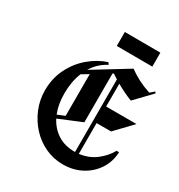

<svg xmlns="http://www.w3.org/2000/svg" viewBox="-188 -920 993 1063"><g transform="rotate(30 309.0 -388.5)"><path d="M527.5 -702.5 300 -703.3V-792.5L527.5 -791.7ZM368.3 14.2Q308.3 14.2 255.4 -10.4Q202.5 -35 162.9 -78.3Q123.3 -121.7 100.8 -176.7Q78.3 -231.7 78.3 -292.5Q78.3 -369.2 109.6 -432.1Q140.8 -495 192.9 -539.2Q245 -583.3 305 -602.5L313.3 -590Q257.5 -561.7 224.2 -506.7L443.3 -640.8Q475 -617.5 509.6 -600Q544.2 -582.5 585 -569.2L610.8 -591.7L617.5 -583.3L518.3 -480Q465.8 -500.8 416.7 -529.2V-383.3H610.8L509.2 -277.5H416.7V-80.8Q477.5 -88.3 521.7 -122.5Q565.8 -156.7 589.2 -200H605Q602.5 -137.5 570.4 -89.2Q538.3 -40.8 485.8 -13.3Q433.3 14.2 368.3 14.2ZM355.8 -247.5 210.8 -187.5Q235.8 -138.3 280.8 -108.8Q325.8 -79.2 390 -79.2Q391.7 -79.2 393.3 -79.2V-543.3Q377.5 -552.5 362.5 -563.3L355.8 -559.2ZM180 -330.8Q180 -261.7 201.7 -207.5L248.3 -226.7V-493.3L204.2 -466.7Q180 -406.7 180 -330.8Z"/></g></svg>

Font: Manufacturing Consent
Style: Regular
Weight: 400
Version: Version 3.000; ttfautohint (v1.8.4.7-5d5b)